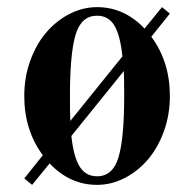

<svg xmlns="http://www.w3.org/2000/svg" viewBox="-20 -506 544 538"><path d="M48 -6 100 -71Q48 -141 48 -237Q48 -290 65 -336.5Q82 -383 110 -415.5Q138 -448 175 -467Q212 -486 252 -486Q328 -486 385 -426L434 -486L456 -468L404 -403Q456 -333 456 -237Q456 -184 439 -137.5Q422 -91 394 -58.5Q366 -26 329 -7Q292 12 252 12Q176 12 119 -48L70 12ZM180 -125Q186 -67 203 -39.5Q220 -12 252 -12Q296 -12 312 -65Q328 -118 328 -237Q328 -286 327 -307ZM176 -237Q176 -188 177 -167L323 -348Q317 -407 300.5 -434.5Q284 -462 252 -462Q208 -462 192 -409.5Q176 -357 176 -237Z"/></svg>

Font: Old Standard TT
Style: Bold
Weight: 700
Designer: Alexey Kryukov <alexios@thessalonica.org.ru>
Version: Version 2.2